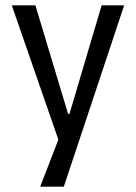

<svg xmlns="http://www.w3.org/2000/svg" viewBox="-20 -516 509 716"><path d="M130 180 213 -35V49L24 -496H112L234 -91H239L359 -496H443L218 180Z"/></svg>

Font: Nunito Sans 7pt Condensed
Style: Regular
Weight: 400
Width: 3
Designer: Vernon Adams
Foundry: Vernon Adams
Version: Version 3.101;gftools[0.9.27]